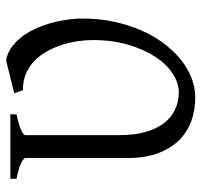

<svg xmlns="http://www.w3.org/2000/svg" viewBox="-36 -634 685 654"><g transform="rotate(-90 307.0 -307.5)"><path d="M428.2 -629.9Q450.2 -626 469.5 -613Q488.8 -600.1 504.6 -580.6Q520.5 -561 532.7 -535.9Q544.9 -510.7 553.2 -482.9Q561.5 -455.1 565.9 -425.8Q570.3 -396.5 570.3 -368.2Q570.3 -314.5 560.1 -265.1Q549.8 -215.8 531.7 -173.3Q513.7 -130.9 488.3 -96.2Q462.9 -61.5 433.1 -36.9Q403.3 -12.2 369.6 1.2Q335.9 14.6 300.8 14.6Q257.8 14.6 220.2 0.7Q182.6 -13.2 154.8 -41.7Q127 -70.3 111.1 -113.8Q95.2 -157.2 95.2 -216.8V-564Q95.2 -569.8 77.4 -578.6Q59.6 -587.4 24.4 -594.2V-615.2H244.1V-594.2Q210.9 -587.4 192.1 -579.1Q173.3 -570.8 173.3 -564V-241.2Q173.3 -194.3 183.3 -157.2Q193.4 -120.1 212.2 -94.5Q231 -68.8 258.1 -55.2Q285.2 -41.5 319.8 -41.5Q351.1 -41.5 382.6 -62Q414.1 -82.5 439.5 -120.8Q464.8 -159.2 481 -213.4Q497.1 -267.6 497.1 -335Q497.1 -358.9 493.2 -385.7Q489.3 -412.6 480.7 -439.2Q472.2 -465.8 458.7 -490.2Q445.3 -514.6 426.3 -533Q407.2 -551.3 382.6 -562Q357.9 -572.8 326.7 -572.3L315.9 -602.1Z"/></g></svg>

Font: Gentium Plus Am
Style: Regular
Weight: 400
Designer: J. Victor Gaultney, Annie Olsen, Iska Routamaa, Becca Hirsbrunner
Foundry: SIL International
Version: Version 5.000